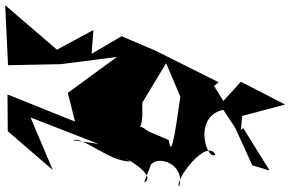

<svg xmlns="http://www.w3.org/2000/svg" viewBox="-233 -835 1122 742"><g transform="rotate(90 328.0 -464.0)"><path d="M594 -486C555 -514 592 -621 679 -595C653 -576 487 -704 555 -735C579 -698 387 -643 379 -786L289 -730L275 -748L152 -502L97 -373L165 -257L73 -264L149 -123L-23 77L209 66L205 -138L177 -355L316 -165L427 -193L322 68L464 67L614 -107L411 -21L513 -283L499 -185C483 -224 582 -324 581 -407C542 -341 633 -521 662 -460ZM465 -477C419 -419 485 -449 404 -453H354L201 -545L331 -600C508 -575 562 -564 498 -555ZM405 -839 361 -1005 273 -834 357 -757 256 -683 451 -812 596 -878 616 -945 452 -843 459 -834Z"/></g></svg>

Font: Asimov Silicon
Style: Regular
Weight: 400
Designer: Google
Version: Version 2.000980; 2014